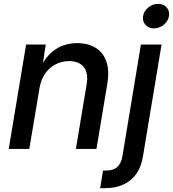

<svg xmlns="http://www.w3.org/2000/svg" viewBox="-20 -774 899 998"><path d="M185.5 -316.9 132.3 0H25.4L115.7 -542.5H217.8L197.3 -409.7L184.1 -413.1Q219.2 -484.9 268.3 -517.3Q317.4 -549.8 380.4 -549.8Q437.5 -549.8 476.8 -525.6Q516.1 -501.5 532.7 -454.8Q549.3 -408.2 538.1 -340.3L481.4 0H374.5L430.2 -334.5Q440.4 -394 415.5 -425.3Q390.6 -456.5 339.4 -456.5Q301.8 -456.5 269.5 -439.9Q237.3 -423.3 215.1 -392.1Q192.9 -360.8 185.5 -316.9ZM712.4 -542.5H819.8L723.1 38.6Q714.8 92.3 689 129.2Q663.1 166 621.6 185.1Q580.1 204.1 524.9 204.1H500.5L515.6 112.3H534.2Q570.8 112.3 590.8 93Q610.8 73.7 616.7 36.1ZM780.3 -626.5Q752.4 -626.5 735.8 -645.3Q719.2 -664.1 723.6 -689.9Q728 -716.8 751 -735.4Q773.9 -753.9 801.3 -753.9Q829.6 -753.9 846.2 -735.4Q862.8 -716.8 858.4 -690.4Q854 -664.1 831.1 -645.3Q808.1 -626.5 780.3 -626.5Z"/></svg>

Font: Inter 16pt Medium
Style: Italic
Weight: 500
Italic angle: -9.3988°
Version: Version 4.001;git-66647c0bb